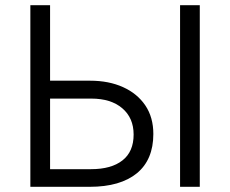

<svg xmlns="http://www.w3.org/2000/svg" viewBox="-20 -720 887 740"><path d="M97 0V-700H173V-409H327Q399.5 -409 454.2 -384.2Q509 -359.5 540 -313.8Q571 -268 571 -203.5Q571 -154 555 -116Q539 -78 507.5 -52.2Q476 -26.5 430.5 -13.2Q385 0 325.5 0ZM173 -68H331Q409 -68 452 -101.8Q495 -135.5 495 -201.5Q495 -265.5 451.2 -302.8Q407.5 -340 332 -340H173ZM674 0V-700H750V0Z"/></svg>

Font: Geologica Roman ExtraLight
Style: Regular
Weight: 250
Designer: Sindre Bremnes, Frode Helland
Foundry: Monokrom Skriftforlag AS
Version: Version 1.010;gftools[0.9.28]